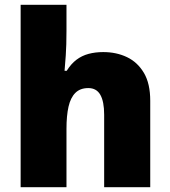

<svg xmlns="http://www.w3.org/2000/svg" viewBox="-20 -780 710 800"><path d="M257 -652Q257 -591 254 -549Q251 -507 249 -485H258Q276 -514 298.5 -531Q321 -548 349 -555.5Q377 -563 410 -563Q465 -563 509 -542Q553 -521 579.5 -476.5Q606 -432 606 -360V0H414V-302Q414 -357 398 -385Q382 -413 348 -413Q314 -413 294 -393Q274 -373 265.5 -335.5Q257 -298 257 -243V0H66V-760H257Z"/></svg>

Font: Noto Sans Hebrew Black
Style: Regular
Weight: 900
Designer: Monotype Design Team
Foundry: Monotype Imaging Inc.
Version: Version 2.003